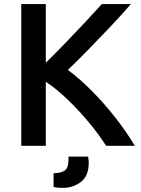

<svg xmlns="http://www.w3.org/2000/svg" viewBox="-20 -713 689 939"><path d="M84 0V-693H204V-406Q249 -450 299 -502Q349 -554 396 -604Q443 -654 478 -693H620Q577 -643 524.5 -587.5Q472 -532 417.5 -476Q363 -420 312 -371Q369 -329 429.5 -268Q490 -207 544.5 -137.5Q599 -68 639 0H499Q464 -55 415 -114Q366 -173 311.5 -225.5Q257 -278 204 -313V0ZM286 206Q258 206 242 201V134Q278 134 296.5 121Q315 108 315 67V53H411Q413 62 413.5 70.5Q414 79 414 82Q414 148 375.5 177Q337 206 286 206Z"/></svg>

Font: Ubuntu Sans SemiBold
Style: Regular
Weight: 600
Designer: Dalton Maag Ltd
Foundry: Dalton Maag Ltd
Version: Version 1.006; ttfautohint (v1.8.4.7-5d5b)